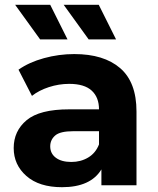

<svg xmlns="http://www.w3.org/2000/svg" viewBox="-20 -771 657 799"><path d="M402 0V-66Q357 8 238 8Q143 8 90 -38.5Q37 -85 37 -155Q37 -226 91 -271Q145 -316 268 -316H392Q392 -366 361.5 -394Q331 -422 268 -422Q225 -422 183.5 -408.5Q142 -395 113 -372L57 -481Q101 -512 163 -529Q225 -546 289 -546Q412 -546 480 -487.5Q548 -429 548 -307V0ZM392 -170V-225H285Q230 -225 209.5 -207Q189 -189 189 -162Q189 -132 212.5 -114.5Q236 -97 277 -97Q316 -97 347 -115.5Q378 -134 392 -170ZM147 -607 43 -751H189L261 -607ZM349 -607 245 -751H391L463 -607Z"/></svg>

Font: Montserrat
Style: Bold
Weight: 700
Designer: Julieta Ulanovsky
Foundry: Julieta Ulanovsky
Version: Version 9.000; ttfautohint (v1.8.4.7-5d5b)